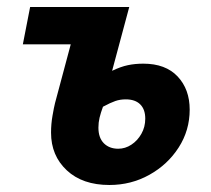

<svg xmlns="http://www.w3.org/2000/svg" viewBox="-20 -516 603 548"><path d="M292.2 12Q215.4 12 170.6 -29.9Q125.7 -71.8 125.7 -137.4Q125.7 -162.4 129.9 -186Q134 -209.6 137 -221.6L181.9 -389.4H45.2L66 -496.1H348.9L300 -313.9Q324.7 -325.8 345.1 -330Q365.4 -334.3 389 -334.3Q452.6 -334.3 487 -297.7Q521.4 -261.1 521.4 -203.1Q521.4 -144 490 -95.1Q458.6 -46.2 406.4 -17.1Q354.3 12 292.2 12ZM317.4 -91.5Q337.4 -91.5 354.9 -103Q372.5 -114.5 383.5 -134Q394.6 -153.5 394.6 -177.3Q394.6 -204 380.1 -218.2Q365.7 -232.4 339 -232.4Q322.8 -232.4 309.2 -227.7Q295.6 -223 273.9 -211.4Q267.4 -193.6 264.1 -179.9Q260.9 -166.2 260.9 -151.7Q260.9 -122.8 276.4 -107.1Q292 -91.5 317.4 -91.5Z"/></svg>

Font: Source Sans 3
Style: Italic
Weight: 200
Italic angle: -11°
Designer: Paul D. Hunt
Foundry: Adobe
Version: Version 3.046;hotconv 1.0.118;makeotfexe 2.5.65603